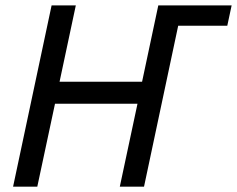

<svg xmlns="http://www.w3.org/2000/svg" viewBox="-20 -696 884 716"><path d="M517.1 0H426.8L492.7 -309.1H185.1L119.1 0H28.8L172.4 -675.8H262.7L202.1 -391.1H509.8L570.3 -675.8H660.6ZM599.6 -390.1H514.2L575.2 -675.8H843.8L827.6 -600.1H644.5Z"/></svg>

Font: Cadman
Style: Italic
Weight: 400
Italic angle: -12°
Designer: Paul James MIller
Foundry: High-Logic / Made with FontCreator
Version: Version 2.114;March 28, 2021;FontCreator 13.0.0.2683 64-bit